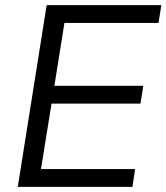

<svg xmlns="http://www.w3.org/2000/svg" viewBox="-20 -725 646 745"><path d="M49 0 161 -705H606L595 -636H230L191 -392H536L525 -323H180L139 -69H504L494 0Z"/></svg>

Font: Nunito Sans 12pt ExtraLight 12pt
Style: Italic
Weight: 400
Italic angle: -9°
Version: Version 3.101;gftools[0.9.27]